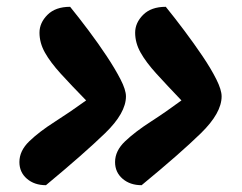

<svg xmlns="http://www.w3.org/2000/svg" viewBox="-20 -580 710 564"><path d="M186 -560Q212 -528 240.5 -490Q269 -452 293.5 -415Q318 -378 334 -347Q350 -316 350 -297Q350 -248 288.5 -188.5Q227 -129 115 -36Q81 -36 59 -55Q37 -74 37 -104Q37 -137 66 -165Q95 -193 140.5 -222Q186 -251 233 -285Q189 -330 158.5 -363.5Q128 -397 112 -425.5Q96 -454 96 -484Q96 -513 119.5 -536.5Q143 -560 186 -560ZM467 -560Q493 -528 521.5 -490Q550 -452 575 -415Q600 -378 615.5 -347Q631 -316 631 -297Q631 -248 570 -188.5Q509 -129 396 -36Q362 -36 340 -55Q318 -74 318 -104Q318 -137 347.5 -165Q377 -193 422 -222Q467 -251 513 -285Q470 -330 439.5 -363.5Q409 -397 393 -425.5Q377 -454 377 -484Q377 -513 400.5 -536.5Q424 -560 467 -560Z"/></svg>

Font: Lemonada SemiBold
Style: Regular
Weight: 600
Designer: Mohamed Gaber (Arabic), Eduardo Tunni (Latin)
Foundry: Kief Type Foundry
Version: Version 4.005; ttfautohint (v1.8.3)